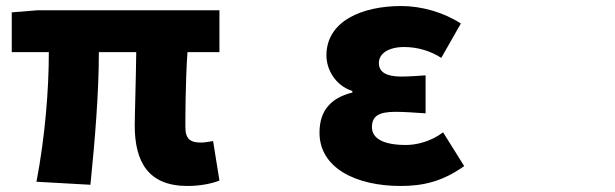

<svg xmlns="http://www.w3.org/2000/svg" viewBox="-20 -563 2040 637"><path d="M602 54C647 54 686 45 708 36L687 -95C671 -92 656 -90 646 -90C613 -90 595 -101 595 -141C595 -164 595 -293 602 -390H708V-529H105L19 -522V-390H142C142 -267 130 -112 101 40L280 50C295 -98 308 -256 308 -390H432C431 -298 427 -179 427 -147C427 -27 471 54 602 54Z M1309 54C1380 54 1446 41 1520 -12L1450 -124C1408 -92 1359 -82 1327 -82C1253 -82 1214 -103 1214 -141C1214 -179 1238 -192 1293 -192C1324 -192 1359 -189 1392 -187V-313C1366 -311 1335 -309 1311 -309C1263 -309 1237 -323 1237 -354C1237 -386 1270 -407 1321 -407C1363 -407 1407 -395 1444 -371L1509 -485C1452 -522 1379 -543 1311 -543C1181 -543 1063 -493 1063 -379C1063 -334 1091 -280 1149 -261V-256C1081 -239 1040 -199 1040 -123C1040 -5 1162 54 1309 54Z"/></svg>

Font: コーポレート・ロゴ ver3 Bold
Style: Regular
Weight: 700
Designer: [KANA_main] LOGOTYPE.JP [Source Han Sans] Ryoko NISHIZUKA 西塚涼子 (kana, bopomofo & ideographs); Paul D. Hunt (Latin, Greek
Version: Version 12.001;FEAKit 1.0